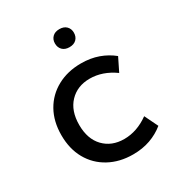

<svg xmlns="http://www.w3.org/2000/svg" viewBox="-163 -777 832 896"><g transform="rotate(-30 253.0 -329.5)"><path d="M295 10Q223 10 167 -20.5Q111 -51 80 -106Q49 -161 49 -235Q49 -309 80 -364Q111 -419 167 -449.5Q223 -480 295 -480Q346 -480 388 -465Q430 -450 463 -423L428 -352Q364 -398 295 -398Q228 -398 186.5 -354.5Q145 -311 145 -235Q145 -159 186.5 -116Q228 -73 295 -73Q364 -73 428 -119L463 -47Q430 -20 388 -5Q346 10 295 10ZM288 -572Q264 -572 250.5 -585.5Q237 -599 237 -621Q237 -642 250.5 -655.5Q264 -669 288 -669Q312 -669 325.5 -655.5Q339 -642 339 -621Q339 -599 325.5 -585.5Q312 -572 288 -572Z"/></g></svg>

Font: Gantari Medium
Style: Regular
Weight: 500
Designer: Anugrah Pasau
Foundry: Lafontype
Version: Version 1.000; ttfautohint (v1.8.4.7-5d5b)